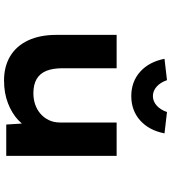

<svg xmlns="http://www.w3.org/2000/svg" viewBox="30 -843 823 923"><g transform="rotate(90 441.5 -381.5)"><path d="M366.6 10.6Q299.7 10.6 250.4 -18.9Q201.1 -48.3 174.4 -104.9Q147.7 -161.4 147.7 -241.3V-530.7H308.1V-270Q308.1 -223.8 320.6 -192.9Q333.1 -162 359.8 -146.2Q386.6 -130.5 428.6 -130.5Q457.6 -130.5 483 -139.4Q508.4 -148.3 527.5 -165.2Q546.6 -182 557.8 -205.6Q568.9 -229.2 568.9 -258.6V-530.7H729.3V0H578.7L571.8 -108.9L601.3 -120.9Q588.8 -87.3 556.9 -57.3Q525 -27.3 476.5 -8.4Q428 10.6 366.6 10.6ZM441.9 -601.1Q372.8 -601.1 325 -643.7Q277.3 -686.4 262.7 -760.8L365.4 -772.8Q376.1 -741.3 396.6 -723.1Q417.1 -705 441.9 -705Q466.8 -705 487.3 -723.1Q507.8 -741.3 518.5 -772.8L621.2 -760.8Q606.6 -686.4 558.9 -643.7Q511.1 -601.1 441.9 -601.1Z"/></g></svg>

Font: Lexend Mega
Style: Regular
Weight: 400
Designer: Bonnie Shaver-Troup, Thomas Jockin
Foundry: Lexend
Version: Version 1.007